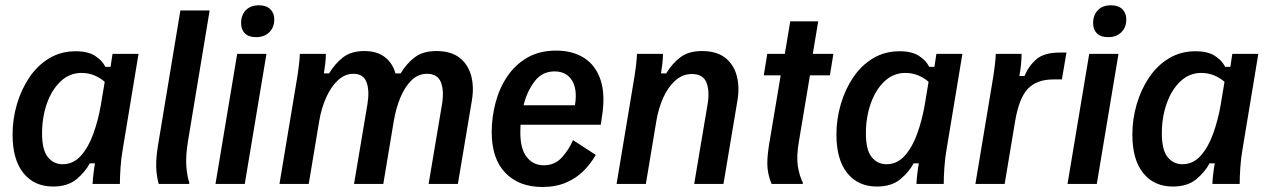

<svg xmlns="http://www.w3.org/2000/svg" viewBox="-20 -707 4882 738"><path d="M184.2 10Q111.7 10 70 -41.7Q28.3 -93.3 28.3 -190Q28.3 -249.2 45 -306.2Q61.7 -363.3 92.9 -409.6Q124.2 -455.8 169.2 -482.9Q214.2 -510 270.8 -510Q318.3 -510 345.8 -492.1Q373.3 -474.2 385 -450H405L412.5 -500H512.5L451.7 -132.5Q445.8 -100 443.3 -63.3Q440.8 -26.7 440.8 0H335.8Q336.7 -16.7 339.2 -38.3Q341.7 -60 345 -79.2H325Q307.5 -45.8 273.8 -17.9Q240 10 184.2 10ZM220.8 -75.8Q261.7 -75.8 290.8 -108.3Q320 -140.8 338.8 -192.9Q357.5 -245 367.5 -302.5L382.5 -392.5Q365.8 -407.5 342.9 -417.1Q320 -426.7 293.3 -426.7Q247.5 -426.7 213.3 -394.6Q179.2 -362.5 160.4 -309.6Q141.7 -256.7 141.7 -194.2Q141.7 -130.8 163.8 -103.3Q185.8 -75.8 220.8 -75.8Z M590 0Q581.7 -30 580.4 -64.2Q579.2 -98.3 587.5 -149.2L673.3 -666.7H785.8L702.5 -164.2Q693.3 -106.7 696.2 -68.3Q699.2 -30 707.5 -5V0Z M808.3 0 891.7 -500H1004.2L920.8 0ZM964.2 -564.2Q935.8 -564.2 921.3 -578.8Q906.7 -593.3 906.7 -618.3Q906.7 -649.2 925 -667.9Q943.3 -686.7 975.8 -686.7Q1003.3 -686.7 1018.8 -671.7Q1034.2 -656.7 1034.2 -632.5Q1034.2 -601.7 1015 -582.9Q995.8 -564.2 964.2 -564.2Z M1054.2 0 1117.5 -380Q1124.2 -417.5 1128.3 -451.2Q1132.5 -485 1132.5 -500H1232.5Q1232.5 -483.3 1230.4 -464.6Q1228.3 -445.8 1225 -425H1245Q1267.5 -462.5 1298.8 -486.7Q1330 -510.8 1380.8 -510.8Q1429.2 -510.8 1459.2 -487.5Q1489.2 -464.2 1500 -425H1520Q1542.5 -462.5 1574.2 -486.7Q1605.8 -510.8 1657.5 -510.8Q1712.5 -510.8 1745.4 -485.8Q1778.3 -460.8 1790.4 -418.3Q1802.5 -375.8 1794.2 -323.3L1740 0H1627.5L1679.2 -307.5Q1687.5 -359.2 1674.6 -391.2Q1661.7 -423.3 1621.7 -423.3Q1587.5 -423.3 1562.1 -398.8Q1536.7 -374.2 1519.2 -332.5Q1501.7 -290.8 1493.3 -240L1453.3 0H1340.8L1392.5 -307.5Q1400.8 -359.2 1388.8 -391.2Q1376.7 -423.3 1338.3 -423.3Q1305.8 -423.3 1279.2 -398.8Q1252.5 -374.2 1233.8 -332.5Q1215 -290.8 1206.7 -240L1166.7 0Z M2064.2 11.7Q1975 11.7 1922.5 -42.5Q1870 -96.7 1870 -199.2Q1870 -255.8 1884.6 -311.7Q1899.2 -367.5 1929.6 -412.9Q1960 -458.3 2006.7 -485.4Q2053.3 -512.5 2118.3 -512.5Q2180.8 -512.5 2225.4 -484.2Q2270 -455.8 2288.8 -398.8Q2307.5 -341.7 2293.3 -255.8L2289.2 -227.5H1980.8Q1980 -212.5 1980 -198.3Q1980 -134.2 2005 -102.9Q2030 -71.7 2070 -71.7Q2112.5 -71.7 2139.6 -101.7Q2166.7 -131.7 2182.5 -168.3L2270 -111.7Q2251.7 -79.2 2223.8 -50.8Q2195.8 -22.5 2156.2 -5.4Q2116.7 11.7 2064.2 11.7ZM2111.7 -432.5Q2063.3 -432.5 2034.2 -393.3Q2005 -354.2 1992.5 -302.5H2190Q2200 -364.2 2178.3 -398.3Q2156.7 -432.5 2111.7 -432.5Z M2350 0 2413.3 -380Q2420 -417.5 2424.2 -451.2Q2428.3 -485 2428.3 -500H2528.3Q2528.3 -483.3 2526.2 -464.6Q2524.2 -445.8 2520.8 -425H2540.8Q2563.3 -462.5 2595 -486.7Q2626.7 -510.8 2678.3 -510.8Q2733.3 -510.8 2766.2 -485.8Q2799.2 -460.8 2811.2 -418.3Q2823.3 -375.8 2815 -323.3L2760.8 0H2648.3L2700 -307.5Q2708.3 -359.2 2695 -390.8Q2681.7 -422.5 2639.2 -422.5Q2604.2 -422.5 2576.2 -397.9Q2548.3 -373.3 2529.6 -332.1Q2510.8 -290.8 2502.5 -240L2462.5 0Z M2945.8 0Q2934.2 -26.7 2930.4 -59.2Q2926.7 -91.7 2935.8 -149.2L2980.8 -417.5H2915.8L2929.2 -500H2996.7L3017.5 -625H3125L3104.2 -500H3183.3L3170 -417.5H3093.3L3050.8 -163.3Q3040.8 -105.8 3046.7 -68.8Q3052.5 -31.7 3065.8 -5V0Z M3350.8 10Q3278.3 10 3236.7 -41.7Q3195 -93.3 3195 -190Q3195 -249.2 3211.7 -306.2Q3228.3 -363.3 3259.6 -409.6Q3290.8 -455.8 3335.8 -482.9Q3380.8 -510 3437.5 -510Q3485 -510 3512.5 -492.1Q3540 -474.2 3551.7 -450H3571.7L3579.2 -500H3679.2L3618.3 -132.5Q3612.5 -100 3610 -63.3Q3607.5 -26.7 3607.5 0H3502.5Q3503.3 -16.7 3505.8 -38.3Q3508.3 -60 3511.7 -79.2H3491.7Q3474.2 -45.8 3440.4 -17.9Q3406.7 10 3350.8 10ZM3387.5 -75.8Q3428.3 -75.8 3457.5 -108.3Q3486.7 -140.8 3505.4 -192.9Q3524.2 -245 3534.2 -302.5L3549.2 -392.5Q3532.5 -407.5 3509.6 -417.1Q3486.7 -426.7 3460 -426.7Q3414.2 -426.7 3380 -394.6Q3345.8 -362.5 3327.1 -309.6Q3308.3 -256.7 3308.3 -194.2Q3308.3 -130.8 3330.4 -103.3Q3352.5 -75.8 3387.5 -75.8Z M3729.2 0 3792.5 -380Q3799.2 -417.5 3803.3 -451.2Q3807.5 -485 3807.5 -500H3906.7Q3906.7 -483.3 3904.6 -460.8Q3902.5 -438.3 3898.3 -415H3918.3Q3932.5 -451.7 3962.5 -478.3Q3992.5 -505 4053.3 -505H4079.2L4061.7 -401.7H4029.2Q3965 -401.7 3930.8 -365.8Q3896.7 -330 3881.7 -240L3841.7 0Z M4083.3 0 4166.7 -500H4279.2L4195.8 0ZM4239.2 -564.2Q4210.8 -564.2 4196.2 -578.8Q4181.7 -593.3 4181.7 -618.3Q4181.7 -649.2 4200 -667.9Q4218.3 -686.7 4250.8 -686.7Q4278.3 -686.7 4293.8 -671.7Q4309.2 -656.7 4309.2 -632.5Q4309.2 -601.7 4290 -582.9Q4270.8 -564.2 4239.2 -564.2Z M4488.3 10Q4415.8 10 4374.2 -41.7Q4332.5 -93.3 4332.5 -190Q4332.5 -249.2 4349.2 -306.2Q4365.8 -363.3 4397.1 -409.6Q4428.3 -455.8 4473.3 -482.9Q4518.3 -510 4575 -510Q4622.5 -510 4650 -492.1Q4677.5 -474.2 4689.2 -450H4709.2L4716.7 -500H4816.7L4755.8 -132.5Q4750 -100 4747.5 -63.3Q4745 -26.7 4745 0H4640Q4640.8 -16.7 4643.3 -38.3Q4645.8 -60 4649.2 -79.2H4629.2Q4611.7 -45.8 4577.9 -17.9Q4544.2 10 4488.3 10ZM4525 -75.8Q4565.8 -75.8 4595 -108.3Q4624.2 -140.8 4642.9 -192.9Q4661.7 -245 4671.7 -302.5L4686.7 -392.5Q4670 -407.5 4647.1 -417.1Q4624.2 -426.7 4597.5 -426.7Q4551.7 -426.7 4517.5 -394.6Q4483.3 -362.5 4464.6 -309.6Q4445.8 -256.7 4445.8 -194.2Q4445.8 -130.8 4467.9 -103.3Q4490 -75.8 4525 -75.8Z"/></svg>

Font: Familjen Grotesk GF Medium
Style: Italic
Weight: 500
Designer: Anders Wikstroem, Jonas Baeckman, Matilda Gysing, Kristian Moeller
Foundry: Familjen STHML AB
Version: Version 2.000; Beta; Release 4; Build 6